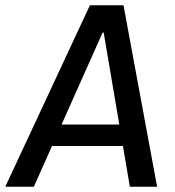

<svg xmlns="http://www.w3.org/2000/svg" viewBox="-43 -706 663 726"><path d="M-23 0 297 -686H424L551 0H448L349 -583H345L85 0ZM110 -154 122 -235H469L457 -154Z"/></svg>

Font: Chivo Mono
Style: Italic
Weight: 400
Italic angle: -8.05°
Monospace: yes
Version: Version 1.008